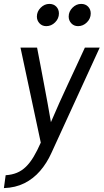

<svg xmlns="http://www.w3.org/2000/svg" viewBox="-60 -734 531 984"><path d="M-31 164Q1 162 26.5 151.5Q52 141 73 120.5Q94 100 112.5 69Q131 38 149 -3L45 -490H130Q139 -444 148 -396.5Q157 -349 166 -301Q175 -253 184 -204.5Q193 -156 201 -108Q222 -158 244 -206.5Q266 -255 288 -302.5Q310 -350 332 -397Q354 -444 375 -490H451L203 51Q180 102 145.5 142Q111 182 65 205Q19 228 -40 230ZM242 -665Q242 -639 222.5 -619.5Q203 -600 177 -600Q156 -600 142.5 -614.5Q129 -629 129 -649Q129 -675 148.5 -694.5Q168 -714 193 -714Q215 -714 228.5 -700Q242 -686 242 -665ZM405 -665Q405 -639 385.5 -619.5Q366 -600 340 -600Q319 -600 305.5 -614.5Q292 -629 292 -649Q292 -675 311.5 -694.5Q331 -714 356 -714Q378 -714 391.5 -700Q405 -686 405 -665Z"/></svg>

Font: Rosario
Style: Italic
Weight: 400
Italic angle: -8.05°
Designer: Hector Gatti
Foundry: Omnibus Type
Version: Version 1.201